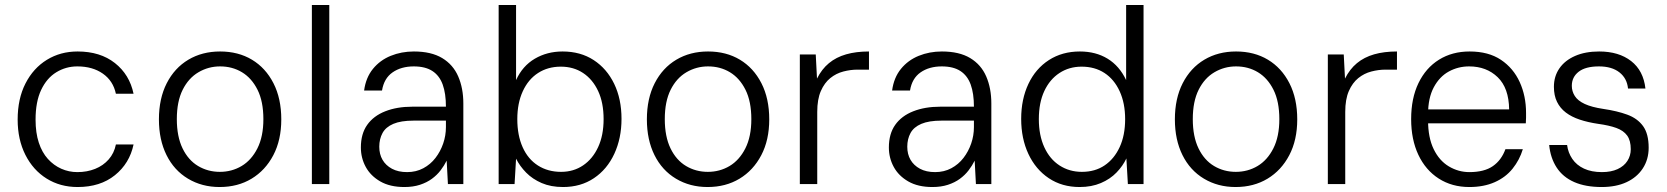

<svg xmlns="http://www.w3.org/2000/svg" viewBox="-20 -740 6704 772"><path d="M292 12Q222 12 167.5 -22Q113 -56 82 -117.5Q51 -179 51 -259Q51 -343 82.5 -404.5Q114 -466 168.5 -499.5Q223 -533 292 -533Q383 -533 442 -486.5Q501 -440 517 -363H446Q435 -415 393.5 -444Q352 -473 291 -473Q245 -473 206.5 -449.5Q168 -426 145.5 -378.5Q123 -331 123 -259Q123 -206 136 -166.5Q149 -127 172.5 -101Q196 -75 226.5 -61.5Q257 -48 291 -48Q330 -48 362.5 -61Q395 -74 417 -99Q439 -124 446 -159H517Q501 -83 442 -35.5Q383 12 292 12Z M863 12Q792 12 736 -21.5Q680 -55 649.5 -116.5Q619 -178 619 -260Q619 -344 650.5 -405.5Q682 -467 737.5 -500Q793 -533 865 -533Q938 -533 993 -500Q1048 -467 1079.5 -405.5Q1111 -344 1111 -260Q1111 -177 1079 -116Q1047 -55 991.5 -21.5Q936 12 863 12ZM864 -49Q912 -49 951.5 -72.5Q991 -96 1015 -143.5Q1039 -191 1039 -261Q1039 -332 1015.5 -379Q992 -426 953 -449.5Q914 -473 865 -473Q818 -473 778 -449.5Q738 -426 714.5 -379Q691 -332 691 -261Q691 -191 714 -143.5Q737 -96 776.5 -72.5Q816 -49 864 -49Z M1234 0V-720H1304V0Z M1606 12Q1548 12 1509 -10.5Q1470 -33 1450.5 -69Q1431 -105 1431 -147Q1431 -202 1456.5 -238Q1482 -274 1529 -292.5Q1576 -311 1637 -311H1773Q1773 -364 1760 -400Q1747 -436 1718.5 -454.5Q1690 -473 1644 -473Q1593 -473 1558.5 -449Q1524 -425 1516 -376H1444Q1451 -428 1479.5 -463Q1508 -498 1551 -515.5Q1594 -533 1644 -533Q1714 -533 1758 -506.5Q1802 -480 1822.5 -432.5Q1843 -385 1843 -324V0H1781L1776 -94Q1766 -74 1751.5 -55Q1737 -36 1716.5 -21Q1696 -6 1668.5 3Q1641 12 1606 12ZM1617 -48Q1653 -48 1682 -63.5Q1711 -79 1731 -105Q1751 -131 1762 -163Q1773 -195 1773 -229V-255H1643Q1592 -255 1561.5 -242Q1531 -229 1518 -205Q1505 -181 1505 -150Q1505 -120 1518 -97.5Q1531 -75 1556 -61.5Q1581 -48 1617 -48Z M2244 12Q2195 12 2158 -4Q2121 -20 2095.5 -46Q2070 -72 2055 -102L2049 0H1985V-720H2055V-418Q2081 -475 2130.5 -504Q2180 -533 2242 -533Q2314 -533 2367 -498.5Q2420 -464 2449.5 -403Q2479 -342 2479 -262Q2479 -184 2450 -121.5Q2421 -59 2368 -23.5Q2315 12 2244 12ZM2236 -49Q2286 -49 2324.5 -75Q2363 -101 2385 -148.5Q2407 -196 2407 -261Q2407 -327 2385 -374Q2363 -421 2324.5 -446.5Q2286 -472 2235 -472Q2183 -472 2143.5 -446.5Q2104 -421 2082 -373Q2060 -325 2060 -261Q2060 -196 2081.5 -148Q2103 -100 2143 -74.5Q2183 -49 2236 -49Z M2825 12Q2754 12 2698 -21.5Q2642 -55 2611.5 -116.5Q2581 -178 2581 -260Q2581 -344 2612.5 -405.5Q2644 -467 2699.5 -500Q2755 -533 2827 -533Q2900 -533 2955 -500Q3010 -467 3041.5 -405.5Q3073 -344 3073 -260Q3073 -177 3041 -116Q3009 -55 2953.5 -21.5Q2898 12 2825 12ZM2826 -49Q2874 -49 2913.5 -72.5Q2953 -96 2977 -143.5Q3001 -191 3001 -261Q3001 -332 2977.5 -379Q2954 -426 2915 -449.5Q2876 -473 2827 -473Q2780 -473 2740 -449.5Q2700 -426 2676.5 -379Q2653 -332 2653 -261Q2653 -191 2676 -143.5Q2699 -96 2738.5 -72.5Q2778 -49 2826 -49Z M3196 0V-521H3260L3265 -424Q3284 -462 3313 -486Q3342 -510 3382 -521.5Q3422 -533 3474 -533V-460H3428Q3400 -460 3371 -452.5Q3342 -445 3318.5 -426Q3295 -407 3280.5 -374Q3266 -341 3266 -290V0Z M3729 12Q3671 12 3632 -10.5Q3593 -33 3573.5 -69Q3554 -105 3554 -147Q3554 -202 3579.5 -238Q3605 -274 3652 -292.5Q3699 -311 3760 -311H3896Q3896 -364 3883 -400Q3870 -436 3841.5 -454.5Q3813 -473 3767 -473Q3716 -473 3681.5 -449Q3647 -425 3639 -376H3567Q3574 -428 3602.5 -463Q3631 -498 3674 -515.5Q3717 -533 3767 -533Q3837 -533 3881 -506.5Q3925 -480 3945.5 -432.5Q3966 -385 3966 -324V0H3904L3899 -94Q3889 -74 3874.5 -55Q3860 -36 3839.5 -21Q3819 -6 3791.5 3Q3764 12 3729 12ZM3740 -48Q3776 -48 3805 -63.5Q3834 -79 3854 -105Q3874 -131 3885 -163Q3896 -195 3896 -229V-255H3766Q3715 -255 3684.5 -242Q3654 -229 3641 -205Q3628 -181 3628 -150Q3628 -120 3641 -97.5Q3654 -75 3679 -61.5Q3704 -48 3740 -48Z M4321 12Q4250 12 4197 -23.5Q4144 -59 4115 -121Q4086 -183 4086 -262Q4086 -341 4115 -402.5Q4144 -464 4197.5 -498.5Q4251 -533 4322 -533Q4386 -533 4433.5 -504Q4481 -475 4508 -418V-720H4578V0H4515L4509 -103Q4495 -73 4469.5 -46.5Q4444 -20 4406.5 -4Q4369 12 4321 12ZM4330 -49Q4383 -49 4421.5 -75Q4460 -101 4482 -148.5Q4504 -196 4504 -261Q4504 -325 4482 -373Q4460 -421 4421 -446.5Q4382 -472 4329 -472Q4279 -472 4240 -446.5Q4201 -421 4179 -374Q4157 -327 4157 -261Q4157 -196 4179 -148Q4201 -100 4240.5 -74.5Q4280 -49 4330 -49Z M4948 12Q4877 12 4821 -21.5Q4765 -55 4734.5 -116.5Q4704 -178 4704 -260Q4704 -344 4735.5 -405.5Q4767 -467 4822.5 -500Q4878 -533 4950 -533Q5023 -533 5078 -500Q5133 -467 5164.5 -405.5Q5196 -344 5196 -260Q5196 -177 5164 -116Q5132 -55 5076.5 -21.5Q5021 12 4948 12ZM4949 -49Q4997 -49 5036.5 -72.5Q5076 -96 5100 -143.5Q5124 -191 5124 -261Q5124 -332 5100.5 -379Q5077 -426 5038 -449.5Q4999 -473 4950 -473Q4903 -473 4863 -449.5Q4823 -426 4799.5 -379Q4776 -332 4776 -261Q4776 -191 4799 -143.5Q4822 -96 4861.5 -72.5Q4901 -49 4949 -49Z M5319 0V-521H5383L5388 -424Q5407 -462 5436 -486Q5465 -510 5505 -521.5Q5545 -533 5597 -533V-460H5551Q5523 -460 5494 -452.5Q5465 -445 5441.5 -426Q5418 -407 5403.5 -374Q5389 -341 5389 -290V0Z M5888 12Q5818 12 5765 -22Q5712 -56 5683 -117.5Q5654 -179 5654 -261Q5654 -345 5683.5 -406Q5713 -467 5766 -500Q5819 -533 5889 -533Q5965 -533 6015 -499.5Q6065 -466 6090.5 -410Q6116 -354 6116 -286Q6116 -277 6116 -267Q6116 -257 6115 -244H5705V-300H6048Q6047 -386 6002 -429.5Q5957 -473 5887 -473Q5843 -473 5805.5 -452.5Q5768 -432 5745 -389Q5722 -346 5722 -281V-256Q5722 -187 5744.5 -140.5Q5767 -94 5805.5 -71Q5844 -48 5888 -48Q5948 -48 5982.5 -72Q6017 -96 6033 -140H6103Q6090 -97 6062 -62Q6034 -27 5990 -7.5Q5946 12 5888 12Z M6420 12Q6355 12 6309.5 -8Q6264 -28 6239 -66.5Q6214 -105 6209 -157H6281Q6285 -126 6302 -101Q6319 -76 6349 -62Q6379 -48 6421 -48Q6458 -48 6484 -60Q6510 -72 6523.5 -93Q6537 -114 6537 -140Q6537 -175 6522.5 -195Q6508 -215 6479 -225.5Q6450 -236 6406 -242Q6365 -248 6332 -259Q6299 -270 6276 -287.5Q6253 -305 6240.5 -330.5Q6228 -356 6228 -391Q6228 -433 6250 -465Q6272 -497 6313 -515Q6354 -533 6410 -533Q6489 -533 6538.5 -494.5Q6588 -456 6596 -384H6526Q6522 -425 6491.5 -449Q6461 -473 6409 -473Q6355 -473 6327.5 -451.5Q6300 -430 6300 -395Q6300 -373 6312 -354Q6324 -335 6352 -322Q6380 -309 6427 -302Q6482 -294 6523 -279Q6564 -264 6586.5 -233Q6609 -202 6609 -146Q6609 -99 6585.5 -63Q6562 -27 6520 -7.5Q6478 12 6420 12Z"/></svg>

Font: DM Sans 10pt Light
Style: Regular
Weight: 300
Version: Version 4.004;gftools[0.9.30]